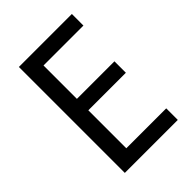

<svg xmlns="http://www.w3.org/2000/svg" viewBox="-207 -865 915 915"><g transform="rotate(-45 250.0 -408.0)"><path d="M445 -51H88V-765H445V-687H176V-462H429V-385H176V-129H445Z"/></g></svg>

Font: Noto Sans Tamil UI SemiCondensed
Style: Regular
Weight: 400
Width: 4
Designer: Jelle Bosma - Monotype Design Team
Foundry: Monotype Imaging Inc.
Version: Version 2.004; ttfautohint (v1.8.4.7-5d5b)